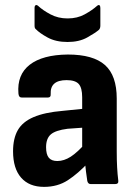

<svg xmlns="http://www.w3.org/2000/svg" viewBox="-20 -719 530 750"><path d="M334 0Q324 0 321 -12Q319 -25 316 -48Q313 -71 312 -93L301 -129V-339Q301 -376 287.5 -391Q274 -406 240 -406Q175 -406 178 -351Q179 -338 167 -338H65Q53 -338 52 -354Q46 -427 96 -466Q146 -505 245 -506Q344 -506 390 -465Q436 -424 436 -334V-127Q436 -93 437.5 -65.5Q439 -38 442 -14Q444 0 430 0ZM152 11Q94 11 62.5 -25Q31 -61 31 -128Q31 -178 49.5 -210.5Q68 -243 111 -261.5Q154 -280 225 -286L314 -295V-221L244 -216Q197 -210 178.5 -194Q160 -178 160 -144Q160 -116 170.5 -103Q181 -90 204 -90Q230 -90 256.5 -107Q283 -124 318 -164L327 -86Q285 -41 245 -15Q205 11 152 11ZM244 -555Q198 -555 166 -572.5Q134 -590 119 -606Q115 -609 115 -619V-688Q115 -696 119 -698.5Q123 -701 129 -696Q147 -679 177 -663Q207 -647 244 -647Q282 -647 311 -663Q340 -679 359 -696Q365 -701 368.5 -698.5Q372 -696 372 -688V-619Q372 -609 367 -603Q352 -590 320.5 -572.5Q289 -555 244 -555Z"/></svg>

Font: Sofia Sans Semi Condensed ExtraBold
Style: Regular
Weight: 800
Designer: Botio Nikoltchev, Ani Petrova
Foundry: lettersoup
Version: Version 4.100